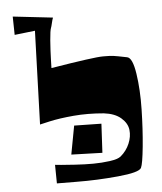

<svg xmlns="http://www.w3.org/2000/svg" viewBox="-51 -751 665 789"><g transform="rotate(-5 281.5 -356.5)"><path d="M243.2 -237.8 355.5 -235.8 349.1 -116.2 221.2 -120.1ZM195.3 -687.5Q191.9 -679.2 188.7 -665Q185.5 -650.9 183.6 -646.5Q179.2 -636.2 176 -595Q172.9 -553.7 171.9 -517.6L170.9 -481.4Q349.1 -510.7 385.3 -510.7Q387.7 -510.7 392.1 -510.7Q415.5 -510.7 428.7 -509Q441.9 -507.3 484.9 -498.5Q506.8 -494.1 516.8 -427.5Q526.9 -360.8 525.1 -280Q523.4 -199.2 516.4 -127.7Q509.3 -56.2 501.5 -40.5Q492.2 -22.5 404.8 -14.2Q317.4 -5.9 234.4 -6.8L151.9 -7.3L150.9 -84Q160.2 -83 175.8 -81.5Q191.4 -80.1 232.9 -77.4Q274.4 -74.7 308.6 -75Q342.8 -75.2 376.5 -79.8Q410.2 -84.5 422.4 -94.7Q446.8 -115.2 459 -144Q471.2 -172.9 468 -200.4Q464.8 -228 439.5 -250Q414.1 -272 369.1 -277.3Q303.2 -283.2 244.4 -278.1Q185.5 -272.9 144.5 -263.7L104 -254.4L116.7 -640.1L32.2 -630.4L30.8 -706.1Z"/></g></svg>

Font: Some Time Later
Style: Regular
Weight: 400
Version: Version 003.300